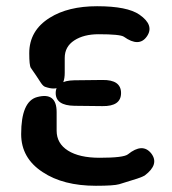

<svg xmlns="http://www.w3.org/2000/svg" viewBox="-20 -584 552 617"><path d="M219 -244Q159 -245 159 -285Q159 -325 219 -326L309 -327Q369 -328 369 -285Q369 -242 309 -243ZM188 -350Q188 -283 125 -305Q119 -307 112 -317Q96 -342 79 -366Q74 -374 74 -413Q74 -486 140 -527Q199 -564 292 -564Q389 -564 428 -537Q477 -503 452 -467Q427 -431 378 -466Q366 -474 297 -474Q249 -474 218.5 -454Q188 -434 188 -398ZM99 -272Q162 -289 162 -224V-164Q162 -123 198.5 -100Q235 -77 300 -77Q377 -77 391 -88Q438 -126 466 -91Q493 -56 445 -20Q441 -17 421 -10Q392 -1 363 8Q346 13 288 13Q183 13 117 -31Q48 -76 48 -153Q48 -258 99 -272Z"/></svg>

Font: Resource Han Rounded TW Medium
Style: Regular
Weight: 500
Designer: Cyano Hao (round all glyphs); Ryoko NISHIZUKA 西塚涼子 (kana, bopomofo & ideographs); Paul D. Hunt (Latin, Greek & Cyrillic)
Foundry: Cyano Hao
Version: 0.990